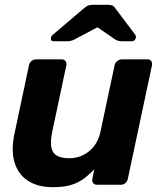

<svg xmlns="http://www.w3.org/2000/svg" viewBox="-20 -766 671 796"><path d="M199 10Q137 10 96 -16.5Q55 -43 40 -93.5Q25 -144 41 -216L100 -495Q102 -506 110.5 -513Q119 -520 130 -520H236Q246 -520 251.5 -513Q257 -506 255 -495L197 -222Q189 -185 192 -160Q195 -135 213 -122.5Q231 -110 266 -110Q314 -110 350 -139.5Q386 -169 397 -222L455 -495Q457 -506 466 -513Q475 -520 485 -520H591Q602 -520 607 -513Q612 -506 610 -495L510 -25Q508 -14 500 -7Q492 0 481 0H383Q372 0 366.5 -7Q361 -14 363 -25L371 -64Q349 -41 325.5 -24Q302 -7 272.5 1.5Q243 10 199 10ZM203 -595Q189 -595 191 -608Q192 -616 199 -622L325 -729Q337 -740 345.5 -743Q354 -746 363 -746H429Q439 -746 446 -743Q453 -740 460 -729L540 -623Q545 -617 543 -609Q540 -595 526 -595H486Q478 -595 471.5 -596.5Q465 -598 458 -602L384 -653L288 -602Q280 -598 273 -596.5Q266 -595 258 -595Z"/></svg>

Font: Rubik SemiBold
Style: Italic
Weight: 600
Italic angle: -12°
Designer: Hubert and Fischer
Foundry: Hubert and Fischer
Version: Version 2.300;gftools[0.9.30]